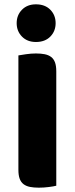

<svg xmlns="http://www.w3.org/2000/svg" viewBox="-20 -862 345 887"><path d="M57 -755Q57 -792 81.5 -817Q106 -842 146 -842Q188 -842 212.5 -817Q237 -792 237 -755Q237 -718 212.5 -693Q188 -668 146 -668Q106 -668 81.5 -693Q57 -718 57 -755ZM240 -4Q229 -1 205.5 2Q182 5 159 5Q136 5 118.5 1.5Q101 -2 89 -11Q77 -20 71 -36Q65 -52 65 -78V-606Q76 -608 100 -611.5Q124 -615 146 -615Q169 -615 186.5 -611.5Q204 -608 216 -599Q228 -590 234 -574Q240 -558 240 -532Z"/></svg>

Font: Baloo Tammudu
Style: Regular
Weight: 400
Designer: Omkar Shende and Ek Type
Foundry: Ek Type
Version: Version 1.443;PS 1.000;hotconv 16.6.51;makeotf.lib2.5.65220;